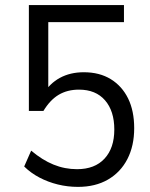

<svg xmlns="http://www.w3.org/2000/svg" viewBox="-20 -725 589 754"><path d="M286.2 8.9Q245.3 8.9 206.9 -0.6Q168.4 -10.1 134.6 -27.9Q100.8 -45.7 75 -71.2L102.4 -133.4Q145.8 -96.7 189.9 -78.7Q234.1 -60.6 282.6 -60.6Q352.2 -60.6 390.5 -102.1Q428.9 -143.5 428.9 -216.2Q428.9 -289 392.5 -331Q356.1 -373 290.2 -373Q244.6 -373 210.6 -352.8Q176.6 -332.6 150.5 -289.3H93.4V-705H466.8V-638.2H169.6V-355.1H149.7Q174.5 -397 215.2 -419.2Q255.9 -441.3 308.9 -441.3Q370.9 -441.3 415.1 -414.1Q459.3 -386.9 483.2 -338.1Q507 -289.4 507 -221.6Q507 -152.3 480.3 -100.4Q453.5 -48.5 404 -19.8Q354.5 8.9 286.2 8.9Z"/></svg>

Font: Nunito Sans 12pt ExtraLight SemiCondensed
Style: Regular
Weight: 200
Width: 4
Version: Version 3.101;gftools[0.9.27]